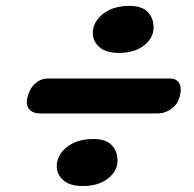

<svg xmlns="http://www.w3.org/2000/svg" viewBox="-20 -664 650 644"><path d="M378.2 -486.5Q335.5 -486.5 313.4 -506Q291.3 -525.4 291.3 -553.5Q291.3 -576.9 305.9 -597.5Q320.5 -618.1 348 -631.2Q375.5 -644.3 414 -644.3Q456.3 -644.3 475.8 -623.5Q495.2 -602.7 495.2 -571.9Q495.2 -536.9 463.2 -511.7Q431.3 -486.5 378.2 -486.5ZM73 -341Q80.5 -369 99 -384.8Q117.5 -400.5 137 -400.5H552Q571.5 -400.5 581 -384.8Q590.5 -369 583 -341Q575.5 -313 554 -298.2Q532.5 -283.5 510.5 -283.5H114.5Q90 -283.5 77.5 -298.2Q65 -313 73 -341ZM257.2 -40Q214.5 -40 192.4 -59.5Q170.3 -78.9 170.3 -107Q170.3 -130.4 184.9 -151Q199.5 -171.6 227 -184.7Q254.5 -197.8 293 -197.8Q335.3 -197.8 354.8 -177Q374.2 -156.2 374.2 -125.4Q374.2 -90.4 342.2 -65.2Q310.3 -40 257.2 -40Z"/></svg>

Font: Fraunces 9pt S100 Black
Style: Italic
Weight: 900
Italic angle: -16°
Version: Version 1.000; ttfautohint (v1.8.3)